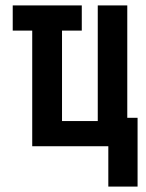

<svg xmlns="http://www.w3.org/2000/svg" viewBox="-20 -540 540 709"><path d="M380 149V0H99V-427H27V-520H282V-427H209V-93H341V-520H450V-105H488V149Z"/></svg>

Font: Iosevka Term Curly Extrabold
Style: Regular
Weight: 800
Designer: Belleve Invis
Foundry: Belleve Invis
Version: Version 32.3.0